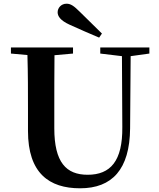

<svg xmlns="http://www.w3.org/2000/svg" viewBox="-20 -997 858 1036"><path d="M530 -816C489 -856 449 -896 411 -933C378 -966 361 -977 339 -977C310 -977 291 -954 291 -931C291 -910 305 -887 355 -864C407 -841 461 -816 515 -794ZM521 -708 638 -694 640 -312C642 -128 576 -54 453 -54C337 -54 273 -121 273 -305V-401C273 -501 273 -600 274 -699L374 -708V-741H39V-708L128 -700C131 -600 131 -500 131 -401V-290C131 -63 245 19 412 19C585 19 680 -83 682 -304L685 -694L786 -708V-741H521Z"/></svg>

Font: Source Han Serif CN
Style: Bold
Weight: 700
Designer: Ryoko NISHIZUKA 西塚涼子 (kana & ideographs); Frank Grießhammer (Latin, Greek & Cyrillic); Wenlong ZHANG 张文龙 (bopomofo); San
Foundry: Adobe
Version: Version 2.003;hotconv 1.1.1;makeotfexe 2.6.0